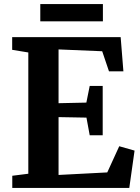

<svg xmlns="http://www.w3.org/2000/svg" viewBox="-20 -926 692 946"><path d="M119.5 -70V-667.5L40 -680.5V-743H574.5L588 -574.5H517L483.5 -673.5L268.5 -682.5V-417.5L405.5 -420.5L422 -502.5H486V-259.5H422L406 -346.5L268.5 -349V-64L508.5 -76.5L567.5 -205.5L643 -184L617 0H40.5V-60ZM487 -906V-821H178.5V-906Z"/></svg>

Font: Merriweather Light 18pt
Style: Bold
Weight: 700
Version: Version 2.100